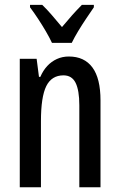

<svg xmlns="http://www.w3.org/2000/svg" viewBox="-20 -786 503 806"><path d="M269 -548.8Q334 -548.8 367.9 -502.9Q401.9 -457 401.9 -364.3V0H313V-343.8Q313 -406.7 297.4 -438.2Q281.7 -469.7 246.6 -469.7Q196.8 -469.7 174.3 -424.6Q151.9 -379.4 151.9 -277.3V0H63V-539.1H133.8L143.6 -463.4H149.4Q160.6 -489.7 178.2 -508.8Q195.8 -527.8 218.8 -538.3Q241.7 -548.8 269 -548.8ZM198.2 -606Q188 -627.9 172.6 -654.3Q157.2 -680.7 139.9 -707Q122.6 -733.4 106 -755.4V-765.6H157.2Q175.3 -748.5 197 -723.4Q218.8 -698.2 240.2 -672.4Q264.6 -701.7 282.2 -721.4Q299.8 -741.2 323.7 -765.6H374V-755.4Q359.9 -734.9 342.3 -708.7Q324.7 -682.6 308.3 -655.5Q292 -628.4 281.2 -606Z"/></svg>

Font: Open Sans Condensed Medium
Style: Regular
Weight: 500
Width: 3
Designer: Monotype Design Team
Foundry: Monotype Imaging Inc.
Version: Version 3.000